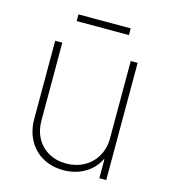

<svg xmlns="http://www.w3.org/2000/svg" viewBox="-103 -750 739 839"><g transform="rotate(15 267.0 -330.5)"><path d="M421.9 -530.3H453.1V0H421.9V-85H418.9Q399.4 -43.5 356.9 -18.3Q314.5 6.8 259.8 6.8Q207.5 6.8 166.7 -16.1Q126 -39.1 103 -80.8Q80.1 -122.6 80.1 -176.8V-530.3H112.3V-177.7Q112.3 -132.8 131.6 -97.9Q150.9 -63 185.5 -43.7Q220.2 -24.4 264.6 -24.4Q308.6 -24.4 344.5 -43.9Q380.4 -63.5 401.1 -99.1Q421.9 -134.8 421.9 -180.7ZM384.8 -637.7H148.4V-668H384.8Z"/></g></svg>

Font: Pretendard Thin
Style: Regular
Weight: 100
Designer: Base glyphs from Inter by Rasmus Andersson; Hangeul glyphs from Noto Sans CJK(Source Han Sans) by Jang Soo-young and Kan
Foundry: Kil Hyung-jin
Version: Version 1.309